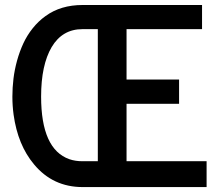

<svg xmlns="http://www.w3.org/2000/svg" viewBox="-20 -760 884 780"><path d="M377.4 -105V-641.6H314.9Q233.4 -641.6 189.9 -568.8Q147 -495.6 147 -367.7Q147 -153.8 261.7 -113.3Q285.6 -105 314.9 -105ZM315.9 0Q194.8 0 118.2 -92.3Q52.2 -170.9 35.2 -294.4Q30.3 -330.6 30.3 -367.2Q30.3 -403.8 34.7 -440.2Q39.1 -476.6 49.3 -513.7Q59.6 -550.8 74.7 -583.5Q89.8 -616.2 113 -645.3Q136.2 -674.3 165 -694.8Q226.6 -739.7 315.9 -739.7H800.8V-641.6H494.1V-437H707.5V-338.4H494.1V-105H819.3V0Z"/></svg>

Font: News Cycle
Style: Bold
Weight: 700
Version: Version 0.5.1